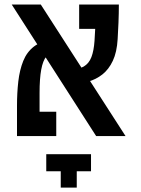

<svg xmlns="http://www.w3.org/2000/svg" viewBox="-20 -606 626 855"><path d="M408.2 0 32.2 -585.9H161.6L539.1 0ZM92.3 0V-108.4H230.5V0ZM55.7 0Q55.7 -15.1 55.7 -49.3Q55.7 -83.5 55.7 -134.8Q55.7 -191.9 61.5 -243.2Q67.4 -294.4 83.5 -334.5Q99.6 -374.5 131.3 -398.9Q163.1 -423.3 215.8 -427.2L228.5 -378.4Q202.6 -375 186.8 -355.5Q170.9 -335.9 163.6 -296.1Q156.2 -256.3 156.2 -191.4Q156.2 -166 156.2 -136.5Q156.2 -106.9 156.2 -78.6Q156.2 -50.3 156.2 -29.1Q156.2 -7.8 156.2 0ZM298.8 -232.9 291 -296.4Q330.1 -296.4 353 -309.8Q376 -323.2 387 -351.6Q397.9 -379.9 400.9 -424.3Q403.3 -463.4 405.5 -505.4Q407.7 -547.4 407.7 -585.9H509.3Q509.3 -547.4 507.6 -505.1Q505.9 -462.9 503.9 -432.1Q500.5 -373.5 482.4 -335.2Q464.4 -296.9 435.8 -274.4Q407.2 -252 372.1 -242.4Q336.9 -232.9 298.8 -232.9ZM332.5 -477.5V-585.9H504.9L480.5 -477.5ZM385.3 80.6V156.7H186V80.6ZM321.8 229.5H250.5V105H321.8Z"/></svg>

Font: Cascadia Mono Medium
Style: Regular
Weight: 500
Monospace: yes
Designer: Aaron Bell
Foundry: Saja Typeworks
Version: Version 2407.024